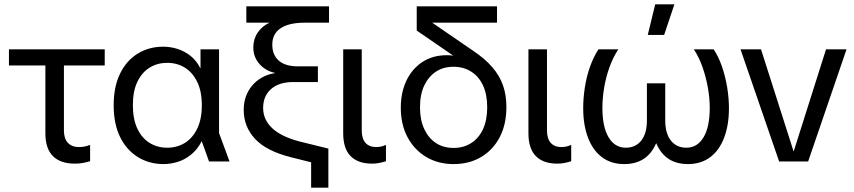

<svg xmlns="http://www.w3.org/2000/svg" viewBox="-20 -740 3913 880"><path d="M323 10Q257 10 222.5 -24.5Q188 -59 188 -129V-472H273V-142Q273 -105 291 -85.5Q309 -66 342 -66Q353 -66 365.5 -68Q378 -70 393 -76V-1Q375 4 359 7Q343 10 323 10ZM21 -440V-514H460V-440Z M729 12Q664 12 612 -20Q560 -52 530.5 -112Q501 -172 501 -257Q501 -343 530.5 -403Q560 -463 611.5 -494.5Q663 -526 728 -526Q761 -526 793 -516Q825 -506 852.5 -484.5Q880 -463 898 -428H899V-514H984V-130L1032 0H938L905 -92H904Q885 -55 856 -31.5Q827 -8 794.5 2Q762 12 729 12ZM746 -63Q791 -63 826.5 -84.5Q862 -106 883.5 -149.5Q905 -193 905 -258Q905 -322 883.5 -365.5Q862 -409 826.5 -430.5Q791 -452 746 -452Q702 -452 666.5 -430.5Q631 -409 610 -366Q589 -323 589 -258Q589 -193 610 -149.5Q631 -106 666.5 -84.5Q702 -63 746 -63Z M1406 120V-52L1458 17L1315 -19Q1202 -47 1149.5 -103Q1097 -159 1097 -236Q1097 -302 1136 -348Q1175 -394 1240 -405V-406Q1197 -415 1169 -447Q1141 -479 1141 -522Q1141 -561 1161 -590.5Q1181 -620 1215 -636H1109V-711H1488V-636H1377Q1304 -636 1266 -610.5Q1228 -585 1228 -535Q1228 -488 1258 -462Q1288 -436 1344 -436H1437V-364H1324Q1259 -364 1222.5 -332Q1186 -300 1186 -245Q1186 -193 1226 -154Q1266 -115 1351 -92L1485 -59V120Z M1685 10Q1621 10 1587 -24.5Q1553 -59 1553 -129V-514H1638V-142Q1638 -105 1655 -85.5Q1672 -66 1704 -66Q1714 -66 1725 -68Q1736 -70 1749 -76V-1Q1733 4 1717.5 7Q1702 10 1685 10Z M2059 12Q1988 12 1933.5 -20.5Q1879 -53 1848 -111Q1817 -169 1817 -246Q1817 -316 1842.5 -370Q1868 -424 1915.5 -455.5Q1963 -487 2028 -487Q2043 -487 2058 -485Q2073 -483 2085 -479V-466L1890 -600V-711H2258V-636H1961L2146 -509Q2202 -472 2236 -432.5Q2270 -393 2285.5 -348.5Q2301 -304 2301 -250Q2301 -170 2270.5 -111.5Q2240 -53 2185.5 -20.5Q2131 12 2059 12ZM2059 -62Q2105 -62 2140 -84.5Q2175 -107 2194 -148.5Q2213 -190 2213 -248Q2213 -307 2194 -348Q2175 -389 2140 -411.5Q2105 -434 2059 -434Q2012 -434 1978 -411.5Q1944 -389 1924.5 -348Q1905 -307 1905 -248Q1905 -190 1924.5 -148.5Q1944 -107 1978 -84.5Q2012 -62 2059 -62Z M2534 10Q2470 10 2436 -24.5Q2402 -59 2402 -129V-514H2487V-142Q2487 -105 2504 -85.5Q2521 -66 2553 -66Q2563 -66 2574 -68Q2585 -70 2598 -76V-1Q2582 4 2566.5 7Q2551 10 2534 10Z M2841 12Q2781 12 2739 -19.5Q2697 -51 2675 -109Q2653 -167 2653 -244Q2653 -290 2660.5 -339Q2668 -388 2684 -433.5Q2700 -479 2723 -514H2814Q2790 -478 2773.5 -432Q2757 -386 2749 -338Q2741 -290 2741 -246Q2741 -158 2769.5 -110.5Q2798 -63 2848 -63Q2893 -63 2919 -95.5Q2945 -128 2945 -189V-358H3029V-189Q3029 -128 3055 -95.5Q3081 -63 3126 -63Q3176 -63 3204.5 -110.5Q3233 -158 3233 -246Q3233 -290 3224.5 -338Q3216 -386 3200 -432Q3184 -478 3160 -514H3251Q3274 -479 3289.5 -433.5Q3305 -388 3313 -339Q3321 -290 3321 -244Q3321 -167 3299 -109Q3277 -51 3235 -19.5Q3193 12 3133 12Q3080 12 3044 -12Q3008 -36 2988 -83H2987Q2967 -36 2930.5 -12Q2894 12 2841 12ZM2949 -580 2983 -720H3071L3024 -580Z M3551 0 3374 -514H3468L3617 -47H3618L3766 -514H3860L3684 0Z"/></svg>

Font: TikTok Sans 24pt
Style: Regular
Weight: 400
Version: Version 4.000